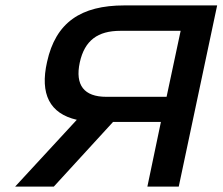

<svg xmlns="http://www.w3.org/2000/svg" viewBox="-20 -690 823 710"><path d="M783 -670H440C279 -670 186 -607 154 -461C127 -342 164 -270 264 -247L36 0H179L398 -239H575L525 0H641ZM275 -459C293 -541 342 -576 425 -576H648L596 -332H373C291 -332 257 -375 275 -459Z"/></svg>

Font: LT Wave Medium
Style: Italic
Weight: 500
Designer: Daniel Lyons
Version: Version 2.5 (Glyphs App)